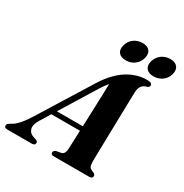

<svg xmlns="http://www.w3.org/2000/svg" viewBox="-245 -1053 1156 1209"><g transform="rotate(30 332.5 -449.0)"><path d="M125 -148.5Q99 -107 107.2 -78.5Q115.5 -50 148.5 -40.5L166 -35Q179.5 -29 179.5 -19Q179.5 0 155.5 0H-22.5Q-44.5 0 -44.5 -16Q-44.5 -24 -39.2 -29.8Q-34 -35.5 -19.5 -43.5Q2.5 -53.5 28.8 -83.2Q55 -113 82 -157L317.5 -536Q375 -626 443 -668.5Q511 -711 585.5 -711Q605.5 -711 613.5 -705.8Q621.5 -700.5 621.5 -691.5Q621.5 -680 608 -673.5Q584 -669 570.5 -652.5Q557 -636 556 -604Q555.5 -587.5 554.5 -547.8Q553.5 -508 552.2 -455Q551 -402 549.8 -345Q548.5 -288 547.2 -236Q546 -184 545.2 -146Q544.5 -108 544.5 -93.5Q545 -68 551.2 -56.5Q557.5 -45 584.5 -36Q597 -29 597 -18.5Q597 0 572 0H314.5Q294.5 0 294.5 -16.5Q294.5 -30 313 -36.5L346.5 -42.5Q360 -46 366.2 -58.2Q372.5 -70.5 373 -88Q373.5 -105 375 -140.5Q376.5 -176 378 -222H170ZM350.5 -514 191 -255.5H379.5Q381.5 -311 383.8 -370.2Q386 -429.5 387.8 -481.8Q389.5 -534 390 -568.5Q383 -560.5 373.2 -547.2Q363.5 -534 350.5 -514ZM405.5 -750Q369.5 -750 353.2 -770Q337 -790 346 -823.5Q354.5 -857.5 381.5 -877.8Q408.5 -898 444.5 -898Q480.5 -898 496.5 -877.8Q512.5 -857.5 503.5 -823.5Q495 -790.5 468.2 -770.2Q441.5 -750 405.5 -750ZM606.5 -750Q571 -750 554.5 -770Q538 -790 547 -823.5Q555.5 -857 582.8 -877.5Q610 -898 645.5 -898Q682 -898 698.2 -877.8Q714.5 -857.5 706 -823.5Q697 -790.5 670 -770.2Q643 -750 606.5 -750Z"/></g></svg>

Font: Fraunces 72pt
Style: Bold Italic
Weight: 700
Italic angle: -16°
Version: Version 1.000;[b76b70a41]